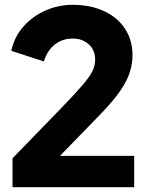

<svg xmlns="http://www.w3.org/2000/svg" viewBox="-20 -789 616 797"><path d="M32 -132 232 -338Q293 -401 322.5 -435.5Q352 -470 363.5 -493.5Q375 -517 375 -541Q375 -581 348.5 -605Q322 -629 282 -629Q240 -629 208.5 -605Q177 -581 162 -534L27 -578Q39 -635 76.5 -678Q114 -721 168 -745Q222 -769 282 -769Q355 -769 411.5 -743Q468 -717 499 -669.5Q530 -622 530 -560Q530 -500 499 -444Q468 -388 400 -318L229 -142H537V-12H32Z"/></svg>

Font: BLUETTI 2.0
Style: Bold
Weight: 700
Designer: Stijn de Vries
Foundry: tokotype
Version: Version 2.005;October 31, 2023;FontCreator 14.0.0.2814 64-bi